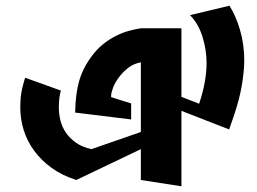

<svg xmlns="http://www.w3.org/2000/svg" viewBox="-20 -656 900 672"><path d="M247 -26Q197 -42 160.5 -68.5Q124 -95 99.5 -128.5Q75 -162 63 -200.5Q51 -239 51 -279Q51 -321 58.5 -350Q66 -379 68 -384L193 -339L190 -326Q188 -317 187 -305Q186 -293 186 -279Q186 -257 191.5 -234.5Q197 -212 210.5 -192Q224 -172 246 -156.5Q268 -141 300 -134L473 -194V-438Q447 -433 428 -418Q409 -403 395.5 -384.5Q382 -366 375.5 -348.5Q369 -331 369 -321V-316L439 -294V-238L243 -262Q244 -325 256.5 -370.5Q269 -416 300 -458Q319 -484 341 -501.5Q363 -519 386 -530.5Q409 -542 431 -548Q453 -554 473 -557H615V-317L677 -293Q703 -371 703 -435Q703 -482 688.5 -528Q674 -574 645 -603L783 -636Q805 -602 820 -551.5Q835 -501 835 -441Q834 -401 826 -355Q818 -309 800 -255L782 -203L615 -268V-4L473 -26V-134Z"/></svg>

Font: Shorif Bongobondhu ANSI V1
Style: Regular
Weight: 400
Designer: Shorif Uddin Shishir, Shorif art & Design, e-mail : shorifart@gmail.com, facebook : Shorif2001
Foundry: Lipighor Font Foundry
Version: Designed by Shorif Uddin Shishir | Developed by Niladri Shek